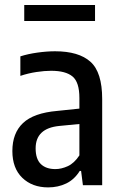

<svg xmlns="http://www.w3.org/2000/svg" viewBox="-20 -764 496 792"><path d="M178.5 9Q113 9 72 -30.5Q31 -70 31 -141Q31 -215 75 -256.5Q119 -298 216 -306.5L307.5 -316V-360Q307.5 -425 279.2 -448.5Q251 -472 191 -472Q164 -472 130.5 -467Q97 -462 64 -451V-531.5Q95 -541.5 134 -547Q173 -552.5 207 -552.5Q305 -552.5 353.2 -509.2Q401.5 -466 401.5 -355.5V0H322L314.5 -59H309Q287 -23.5 253.2 -7.2Q219.5 9 178.5 9ZM127 -152Q127 -108 148.5 -87.2Q170 -66.5 208.5 -66.5Q233 -66.5 259.5 -78.5Q286 -90.5 307.5 -123V-252.5L225 -244.5Q127 -235 127 -152ZM80 -677.5V-743.5H372V-677.5Z"/></svg>

Font: Encode Sans Condensed Condensed Medium
Style: Regular
Weight: 500
Width: 3
Designer: Multiple Designers
Foundry: Impallari Type
Version: Version 3.000; ttfautohint (v1.8.3) -l 8 -r 50 -G 200 -x 14 